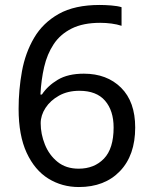

<svg xmlns="http://www.w3.org/2000/svg" viewBox="-20 -744 612 774"><path d="M55 -305Q55 -382 68.5 -456.5Q82 -531 117.5 -591.5Q153 -652 217 -688Q281 -724 382 -724Q403 -724 428.5 -722Q454 -720 470 -715V-640Q452 -646 429.5 -649Q407 -652 384 -652Q315 -652 269 -629Q223 -606 196.5 -566Q170 -526 158 -474Q146 -422 143 -363H149Q172 -398 213 -422.5Q254 -447 318 -447Q411 -447 468 -390.5Q525 -334 525 -230Q525 -118 463.5 -54Q402 10 298 10Q230 10 175 -24Q120 -58 87.5 -128Q55 -198 55 -305ZM297 -64Q360 -64 399 -104.5Q438 -145 438 -230Q438 -298 403.5 -338Q369 -378 300 -378Q253 -378 218 -358.5Q183 -339 163.5 -309Q144 -279 144 -247Q144 -204 161 -161.5Q178 -119 212 -91.5Q246 -64 297 -64Z"/></svg>

Font: Noto Sans Sogdian
Style: Regular
Weight: 400
Designer: Monotype Design Team
Foundry: Monotype Imaging Inc.
Version: Version 2.002; ttfautohint (v1.8.4.7-5d5b)